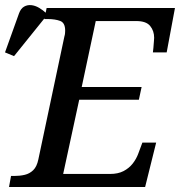

<svg xmlns="http://www.w3.org/2000/svg" viewBox="-57 -746 718 766"><path d="M-21 0 -13 -44H0Q22 -44 41.5 -48.5Q61 -53 75.5 -67Q90 -81 96 -110L200 -601Q202 -607 202.5 -613.5Q203 -620 203 -624Q203 -655 183 -662.5Q163 -670 133 -670H120L129 -714H641L608 -537H553Q554 -542 555 -555Q556 -568 557 -580.5Q558 -593 558 -595Q558 -623 542 -642.5Q526 -662 487 -662H325L269 -399H508L497 -348H259L195 -52H382Q414 -52 436 -63.5Q458 -75 472.5 -93.5Q487 -112 495 -134L511 -177H566L522 0ZM-1 -522 -37 -537 19 -693Q26 -712 39 -719.5Q52 -727 67.5 -725.5Q83 -724 98.5 -715Q114 -706 128 -693L127 -681Z"/></svg>

Font: ET Text
Style: Italic
Weight: 470
Italic angle: -12°
Designer: Monotype Design Team
Foundry: Monotype Imaging Inc.
Version: Version 2.009